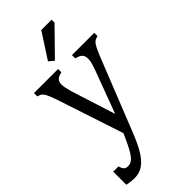

<svg xmlns="http://www.w3.org/2000/svg" viewBox="-305 -840 1115 1115"><g transform="rotate(-45 252.5 -282.0)"><path d="M254 19Q227 87 201.5 129Q176 171 145.5 192.5Q115 214 73 214Q46 214 13 207V99H56Q62 121 71 129.5Q80 138 96 138Q111 138 122.5 131.5Q134 125 146.5 110Q159 95 175.5 63Q192 31 213 -17L77 -429Q63 -469 55 -485Q47 -501 38 -509Q29 -517 10 -522V-549H208V-522Q186 -517 176.5 -510.5Q167 -504 162.5 -495Q158 -486 158 -472Q158 -457 161.5 -441.5Q165 -426 171 -404L258 -130L356 -393Q364 -415 369 -433.5Q374 -452 374 -467Q374 -491 362.5 -503Q351 -515 322 -522V-549H505V-522Q486 -518 475.5 -509Q465 -500 455 -480Q445 -460 431 -426ZM384 -778V-754L229 -596L198 -622L299 -778Z"/></g></svg>

Font: Myanglish
Style: Regular
Weight: 400
Designer: KyawKyaw ( MaYenGone)
Foundry: TattooFont3D
Version: Version 1.003 December 13, 2014